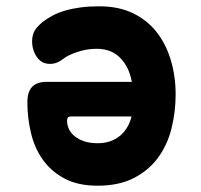

<svg xmlns="http://www.w3.org/2000/svg" viewBox="-20 -580 640 610"><path d="M139 -377Q112 -377 97 -399Q82 -421 82 -449Q82 -465 88 -478.5Q94 -492 114 -509Q129 -521 147 -530.5Q165 -540 187.5 -546.5Q210 -553 236.5 -556.5Q263 -560 295 -560Q357 -560 402.5 -538Q448 -516 478 -477.5Q508 -439 523 -388Q538 -337 538 -280Q538 -225 525 -172.5Q512 -120 482.5 -79.5Q453 -39 405.5 -14.5Q358 10 290 10Q228 10 185.5 -12.5Q143 -35 116.5 -72Q90 -109 78.5 -157Q67 -205 67 -255Q67 -288 82 -304Q97 -320 128 -320H399Q393 -350 381.5 -370Q370 -390 355 -402.5Q340 -415 322.5 -420Q305 -425 287 -425Q255 -425 224.5 -414.5Q194 -404 181 -393Q171 -385 160.5 -381Q150 -377 139 -377ZM398 -210H205Q199 -210 196 -207Q193 -204 193 -196Q193 -183 199 -170Q205 -157 217.5 -147Q230 -137 248 -131Q266 -125 290 -125Q312 -125 329.5 -131Q347 -137 360.5 -148Q374 -159 383.5 -174.5Q393 -190 398 -210Z"/></svg>

Font: Maple Mono ExtraBold
Style: Regular
Weight: 800
Monospace: yes
Designer: subframe7536
Version: Version 7.000